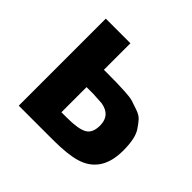

<svg xmlns="http://www.w3.org/2000/svg" viewBox="-129 -642 783 783"><g transform="rotate(45 262.5 -251.0)"><path d="M499 -172Q499 -45 396 -14Q350 0 264 0H68V-502H210V-349Q217 -349 230 -349Q267 -349 285 -348.5Q303 -348 334 -346.5Q365 -345 380.5 -340Q396 -335 419 -327Q442 -319 453.5 -306Q465 -293 477 -275Q489 -257 494 -231Q499 -205 499 -172ZM240 -104Q307 -104 333.5 -119Q360 -134 360 -177Q360 -236 300 -246L249 -249H210V-104Z"/></g></svg>

Font: cwTeXHei
Style: Medium
Weight: 500
Version: Version 1.17